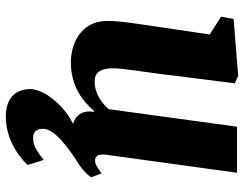

<svg xmlns="http://www.w3.org/2000/svg" viewBox="-110 -498 842 663"><g transform="rotate(90 311.5 -167.0)"><path d="M52.7 -114.7C54.2 -20.5 136.7 9.8 195.3 9.8C281.2 9.8 331.5 -33.2 364.7 -71.3L366.7 -69.8C360.8 -35.6 373.5 -9.3 407.7 2.4C376 19 342.3 42 310.1 88.9C297.4 107.4 288.1 133.3 288.1 149.4C288.1 200.7 319.3 234.4 382.3 234.4C453.1 234.4 510.7 199.7 550.3 159.2L532.7 103.5C505.4 125 484.9 140.1 458 140.1C439 140.1 425.3 132.8 425.3 105C425.3 68.8 482.9 22.9 549.3 -19L489.3 -28.8L459 -22C442.9 -13.7 425.8 -6.3 407.7 2.4C420.9 7.3 436.5 9.8 456.1 9.8C533.7 9.8 583 -44.4 592.8 -60.5L579.1 -96.2C553.2 -77.6 545.4 -73.7 534.2 -73.7C519.5 -73.7 511.2 -85.4 514.6 -110.8L577.1 -564H418L357.4 -120.6C334.5 -94.7 301.3 -72.3 262.7 -72.3C231 -72.3 216.3 -90.8 216.3 -137.7C216.3 -166 227.1 -230.5 234.4 -287.6L268.1 -556.2L242.7 -567.9L45.9 -552.2L38.1 -508.8L99.6 -469.7L73.2 -291.5C64.5 -231 52.2 -160.6 52.7 -114.7Z"/></g></svg>

Font: Merriweather
Style: Heavy Italic
Weight: 900
Italic angle: -7.5°
Designer: Eben Sorkin
Foundry: Eben Sorkin
Version: Version 1.001